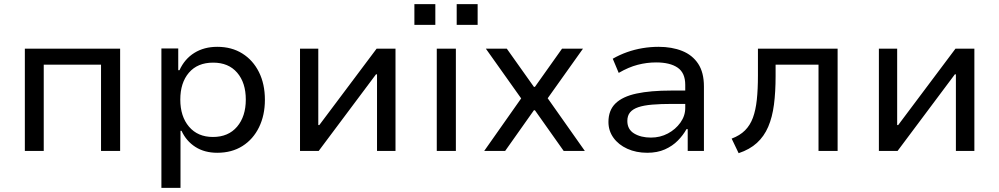

<svg xmlns="http://www.w3.org/2000/svg" viewBox="-20 -735 4865 935"><path d="M101 0V-498H565V0H472V-420H193V0Z M766 180V-499H848V-393H854Q879 -448 926.5 -477.5Q974 -507 1038 -507Q1108 -507 1160 -474.5Q1212 -442 1241 -384Q1270 -326 1270 -249Q1270 -174 1241.5 -115.5Q1213 -57 1161 -24Q1109 9 1038 9Q976 9 931.5 -19.5Q887 -48 864 -98H859V180ZM1017 -68Q1092 -68 1134.5 -118Q1177 -168 1177 -250Q1177 -332 1135 -381Q1093 -430 1018 -430Q942 -430 900 -381Q858 -332 858 -250Q858 -168 900.5 -118Q943 -68 1017 -68Z M1441 0V-498H1530V-126H1535L1814 -498H1906V0H1816V-373H1811L1532 0Z M2107 0V-498H2200V0ZM2204 -614V-715H2306V-614ZM1998 -614V-715H2100V-614Z M2338 0 2535 -280 2537 -229 2346 -498H2448L2580 -312H2585L2717 -498H2819L2629 -231L2632 -278L2828 0H2725L2585 -198H2580L2440 0Z M3132 9Q3078 9 3035 -10.5Q2992 -30 2967.5 -64Q2943 -98 2943 -141Q2943 -198 2977.5 -231.5Q3012 -265 3080 -279.5Q3148 -294 3248 -294H3332V-229H3254Q3198 -229 3156.5 -225.5Q3115 -222 3088.5 -213Q3062 -204 3048.5 -188Q3035 -172 3035 -146Q3035 -105 3068 -85Q3101 -65 3150 -65Q3195 -65 3232.5 -85Q3270 -105 3293.5 -138Q3317 -171 3317 -209V-322Q3317 -380 3280 -405.5Q3243 -431 3175 -431Q3130 -431 3085.5 -419.5Q3041 -408 2993 -380L2964 -449Q2997 -468 3033.5 -481Q3070 -494 3109 -500.5Q3148 -507 3187 -507Q3252 -507 3302 -487Q3352 -467 3380 -424.5Q3408 -382 3408 -314V0H3329V-106H3323Q3307 -77 3281 -50.5Q3255 -24 3218 -7.5Q3181 9 3132 9Z M3577 11 3543 -60Q3583 -75 3608 -100Q3633 -125 3646.5 -161.5Q3660 -198 3665.5 -249Q3671 -300 3671 -367V-498H4059V0H3966V-420H3757V-365Q3757 -287 3749 -225.5Q3741 -164 3721 -117.5Q3701 -71 3666 -39Q3631 -7 3577 11Z M4260 0V-498H4349V-126H4354L4633 -498H4725V0H4635V-373H4630L4351 0Z"/></svg>

Font: Nunito Sans 6pt
Style: Regular
Weight: 400
Version: Version 3.101;gftools[0.9.27]